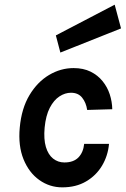

<svg xmlns="http://www.w3.org/2000/svg" viewBox="-20 -792 541 826"><path d="M247.9 14Q193.3 14 148.9 -17.7Q104.5 -49.3 81.1 -107.1Q57.7 -165 65 -243Q72.5 -325.6 106.7 -382.6Q140.9 -439.6 191 -469.4Q241.1 -499.1 296.5 -499.1Q338.5 -499.1 369.6 -483.8Q400.6 -468.5 421.2 -443Q441.9 -417.6 452.2 -386Q462.4 -354.4 463 -322.1L355 -319Q350.5 -350.4 333.5 -371.7Q316.6 -393 285.3 -393Q259.8 -393 235.7 -377.2Q211.6 -361.5 194.3 -328.4Q177.1 -295.4 172 -243Q167.5 -193.2 177.4 -159.8Q187.4 -126.5 208.4 -109.8Q229.5 -93.1 257 -93.1Q296.3 -93.1 317.4 -114.7Q338.4 -136.4 342.1 -173H449Q444.3 -121.7 419 -79.2Q393.6 -36.7 350.2 -11.4Q306.9 14 247.9 14ZM239.7 -565.9 220.3 -639.7 473.4 -771.8 500.7 -669.8Z"/></svg>

Font: Karla
Style: Italic
Weight: 400
Italic angle: -8°
Designer: Jonathan Pinhorn
Version: Version 2.004;gftools[0.9.33]